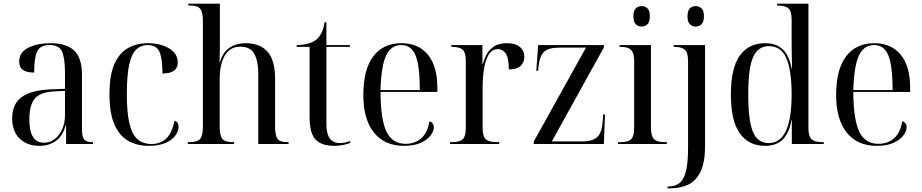

<svg xmlns="http://www.w3.org/2000/svg" viewBox="-20 -780 4996 1040"><path d="M195 10Q127 10 86.5 -29Q46 -68 46 -139Q46 -217 98 -254.5Q150 -292 256 -296L332 -299V-381Q332 -464 316.5 -500Q301 -536 248 -536Q198 -536 181.5 -501.5Q165 -467 165 -387Q125 -387 104.5 -401Q84 -415 84 -446Q84 -497 133 -521.5Q182 -546 254 -546Q338 -546 381 -507Q424 -468 424 -373V-79Q424 -38 436.5 -24Q449 -10 481 -10H484V0H338V-102H336Q321 -45 283.5 -17.5Q246 10 195 10ZM218 -7Q252 -7 277.5 -27.5Q303 -48 317.5 -81.5Q332 -115 332 -156V-288L275 -285Q198 -281 168.5 -246Q139 -211 139 -132Q139 -7 218 -7Z M785 10Q723 10 675 -17Q627 -44 600 -105Q573 -166 573 -269Q573 -374 600 -434Q627 -494 674 -520Q721 -546 781 -546Q826 -546 862.5 -533.5Q899 -521 921 -498Q943 -475 943 -442Q943 -382 860 -382Q860 -464 843.5 -500Q827 -536 779 -536Q745 -536 719.5 -513.5Q694 -491 680.5 -433Q667 -375 667 -269Q667 -170 681 -111Q695 -52 724.5 -26Q754 0 801 0Q848 0 879.5 -28.5Q911 -57 925 -126Q947 -121 947 -93Q947 -70 930 -46Q913 -22 877 -6Q841 10 785 10Z M997 0V-10H1004Q1048 -10 1063.5 -27Q1079 -44 1079 -95V-667Q1079 -715 1064.5 -732.5Q1050 -750 1008 -750H1000V-760H1171V-543Q1171 -519 1170.5 -496Q1170 -473 1169 -443H1171Q1183 -484 1205 -506Q1227 -528 1254.5 -537Q1282 -546 1310 -546Q1389 -546 1429.5 -499.5Q1470 -453 1470 -354V-95Q1470 -45 1483.5 -27.5Q1497 -10 1538 -10H1543V0H1379V-379Q1379 -449 1357.5 -488Q1336 -527 1283 -527Q1242 -527 1217.5 -504Q1193 -481 1181.5 -441.5Q1170 -402 1170 -352V-94Q1170 -44 1185 -27Q1200 -10 1243 -10H1248V0Z M1791 10Q1722 10 1689.5 -24Q1657 -58 1657 -145V-526H1587V-536Q1654 -537 1689 -562Q1709 -577 1721 -601Q1733 -625 1738 -659H1748V-536H1875V-526H1748V-111Q1748 -55 1766.5 -30Q1785 -5 1821 -5Q1845 -5 1877 -16V-6Q1864 0 1840 5Q1816 10 1791 10Z M2168 10Q2063 10 2005.5 -62Q1948 -134 1948 -264Q1948 -404 2002 -475Q2056 -546 2155 -546Q2246 -546 2297.5 -484Q2349 -422 2349 -304V-282H2041Q2042 -130 2074 -65.5Q2106 -1 2177 -1Q2228 -1 2262 -31Q2296 -61 2306 -123Q2318 -120 2324 -111Q2330 -102 2330 -91Q2330 -70 2312.5 -46.5Q2295 -23 2259 -6.5Q2223 10 2168 10ZM2254 -292Q2254 -423 2231 -479.5Q2208 -536 2154 -536Q2098 -536 2071.5 -479.5Q2045 -423 2041 -292Z M2418 0V-10H2427Q2470 -10 2486.5 -26Q2503 -42 2503 -85V-451Q2503 -494 2487 -510Q2471 -526 2428 -526H2425V-536H2593V-432H2595Q2603 -461 2617 -487Q2631 -513 2657 -529.5Q2683 -546 2726 -546Q2771 -546 2795.5 -526Q2820 -506 2820 -472Q2820 -442 2800 -423Q2780 -404 2736 -404Q2736 -466 2719.5 -490Q2703 -514 2678 -514Q2644 -514 2626 -482.5Q2608 -451 2601 -403Q2594 -355 2594 -304V-88Q2594 -43 2610.5 -26.5Q2627 -10 2671 -10H2684V0Z M2871 0V-13L3154 -522H3010Q2951 -522 2927 -499.5Q2903 -477 2897 -419L2895 -396H2885L2895 -536H3251V-523L2969 -14H3133Q3191 -14 3216 -38.5Q3241 -63 3245 -127L3247 -160H3257L3251 0Z M3456 -636Q3437 -636 3424 -648.5Q3411 -661 3411 -692Q3411 -723 3424 -735Q3437 -747 3456 -747Q3474 -747 3487 -735Q3500 -723 3500 -692Q3500 -661 3487 -648.5Q3474 -636 3456 -636ZM3328 0V-10H3341Q3382 -10 3398.5 -26Q3415 -42 3415 -86V-449Q3415 -493 3398.5 -509.5Q3382 -526 3342 -526H3336V-536H3506V-89Q3506 -43 3522.5 -26.5Q3539 -10 3580 -10H3592V0Z M3748 -636Q3730 -636 3717 -648.5Q3704 -661 3704 -692Q3704 -723 3717 -735Q3730 -747 3748 -747Q3766 -747 3779.5 -735Q3793 -723 3793 -692Q3793 -661 3779.5 -648.5Q3766 -636 3748 -636ZM3596 240V230H3603Q3636 230 3659.5 212.5Q3683 195 3695 149.5Q3707 104 3707 21V-450Q3707 -494 3690 -510Q3673 -526 3634 -526H3629V-536H3799V10Q3799 100 3774.5 150Q3750 200 3708 220Q3666 240 3612 240Z M4124 10Q4035 10 3987 -58Q3939 -126 3939 -268Q3939 -411 3987 -478.5Q4035 -546 4124 -546Q4185 -546 4220 -512.5Q4255 -479 4268 -408H4270Q4269 -459 4268.5 -501.5Q4268 -544 4268 -571V-673Q4268 -719 4251 -734.5Q4234 -750 4193 -750H4189V-760H4359V-85Q4359 -42 4376 -26Q4393 -10 4434 -10H4442V0H4269V-129H4267Q4254 -58 4219.5 -24Q4185 10 4124 10ZM4144 -5Q4268 -5 4268 -268Q4268 -397 4240 -463.5Q4212 -530 4145 -530Q4086 -530 4059.5 -471Q4033 -412 4033 -268Q4033 -124 4059 -64.5Q4085 -5 4144 -5Z M4729 10Q4624 10 4566.5 -62Q4509 -134 4509 -264Q4509 -404 4563 -475Q4617 -546 4716 -546Q4807 -546 4858.5 -484Q4910 -422 4910 -304V-282H4602Q4603 -130 4635 -65.5Q4667 -1 4738 -1Q4789 -1 4823 -31Q4857 -61 4867 -123Q4879 -120 4885 -111Q4891 -102 4891 -91Q4891 -70 4873.5 -46.5Q4856 -23 4820 -6.5Q4784 10 4729 10ZM4815 -292Q4815 -423 4792 -479.5Q4769 -536 4715 -536Q4659 -536 4632.5 -479.5Q4606 -423 4602 -292Z"/></svg>

Font: Noto Serif Display SemiCondensed
Style: Regular
Weight: 400
Width: 4
Designer: Monotype Design Team
Foundry: Monotype Imaging Inc.
Version: Version 2.009